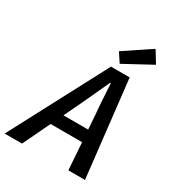

<svg xmlns="http://www.w3.org/2000/svg" viewBox="-237 -1003 1041 1130"><g transform="rotate(30 283.5 -438.0)"><path d="M261 -366 213 -266H381L374 -365Q369 -416 366 -466.5Q363 -517 360 -569H355Q331 -518 308.5 -468Q286 -418 261 -366ZM-33 0 312 -654H439L513 0H400L387 -184H173L85 0ZM348 -694 307 -756 487 -876 536 -796Z"/></g></svg>

Font: Source Code Pro Semibold
Style: Italic
Weight: 600
Italic angle: -11°
Monospace: yes
Designer: Paul D. Hunt, Teo Tuominen
Foundry: Adobe Systems Incorporated
Version: Version 1.050;PS 1.000;hotconv 16.6.51;makeotf.lib2.5.65220